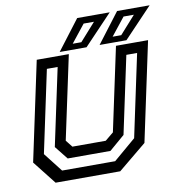

<svg xmlns="http://www.w3.org/2000/svg" viewBox="-78 -761 792 834"><g transform="rotate(-10 318.0 -344.0)"><path d="M100.5 0 19.5 -103 112.5 -540H254L175.5 -172L199.5 -141.5H346.5L383.5 -172L462 -540H603.5L510.5 -103L385.5 0ZM137.5 -47H371.5L470 -131L547 -493.5H499.5L427 -153L359 -94.5H170.5L124 -153L196.5 -493.5H149L72 -131ZM392.5 -556 493 -688H636.5L511 -556ZM278.5 -581.5H316.5L386 -659.5H340.5ZM216.5 -556 317 -688H460.5L335 -556ZM454.5 -581.5H492.5L562 -659.5H516.5Z"/></g></svg>

Font: Tourney Medium
Style: Italic
Weight: 500
Italic angle: -12°
Version: Version 1.015